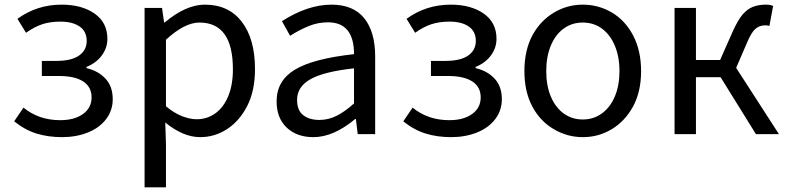

<svg xmlns="http://www.w3.org/2000/svg" viewBox="-20 -577 3386 826"><path d="M41 -55 81 -114Q147 -60 239 -60Q300 -60 337 -86.5Q374 -113 374 -158Q374 -203 338 -226.5Q302 -250 235 -250H160V-315H223Q287 -315 320 -338Q353 -361 353 -401Q353 -442 322.5 -463Q292 -484 240 -484Q195 -484 161 -472.5Q127 -461 92 -436L55 -496Q139 -557 245 -557Q332 -557 387 -518.5Q442 -480 442 -410Q442 -371 418 -338.5Q394 -306 352 -289V-284Q403 -272 434 -238.5Q465 -205 465 -150Q465 -102 436.5 -64.5Q408 -27 358 -7Q308 13 247 13Q187 13 137 -2.5Q87 -18 41 -55Z M602 -543H677L686 -480H688Q780 -557 861 -557Q964 -557 1020.5 -483Q1077 -409 1077 -280Q1077 -187 1044 -122Q1011 -57 957.5 -22Q904 13 841 13Q768 13 691 -50L694 45V229H602ZM982 -279Q982 -480 838 -480Q774 -480 694 -406V-120Q728 -91 762.5 -77.5Q797 -64 826 -64Q871 -64 906.5 -89.5Q942 -115 962 -163.5Q982 -212 982 -279Z M1170 -141Q1170 -230 1249 -277.5Q1328 -325 1503 -344Q1503 -481 1391 -481Q1348 -481 1308.5 -465Q1269 -449 1228 -423L1193 -486Q1304 -557 1406 -557Q1500 -557 1547 -498.5Q1594 -440 1594 -334V0H1519L1511 -65H1508Q1415 13 1328 13Q1257 13 1213.5 -28Q1170 -69 1170 -141ZM1503 -132V-283Q1374 -269 1316 -236.5Q1258 -204 1258 -147Q1258 -102 1284.5 -81.5Q1311 -61 1354 -61Q1392 -61 1427.5 -78.5Q1463 -96 1503 -132Z M1715 -55 1755 -114Q1821 -60 1913 -60Q1974 -60 2011 -86.5Q2048 -113 2048 -158Q2048 -203 2012 -226.5Q1976 -250 1909 -250H1834V-315H1897Q1961 -315 1994 -338Q2027 -361 2027 -401Q2027 -442 1996.5 -463Q1966 -484 1914 -484Q1869 -484 1835 -472.5Q1801 -461 1766 -436L1729 -496Q1813 -557 1919 -557Q2006 -557 2061 -518.5Q2116 -480 2116 -410Q2116 -371 2092 -338.5Q2068 -306 2026 -289V-284Q2077 -272 2108 -238.5Q2139 -205 2139 -150Q2139 -102 2110.5 -64.5Q2082 -27 2032 -7Q1982 13 1921 13Q1861 13 1811 -2.5Q1761 -18 1715 -55Z M2363 -21Q2304 -55 2270 -119Q2236 -183 2236 -271Q2236 -361 2271 -426Q2305 -488 2362.5 -522.5Q2420 -557 2487 -557Q2555 -557 2612.5 -523Q2670 -489 2704 -424Q2738 -359 2738 -271Q2738 -182 2703 -118Q2668 -55 2611.5 -21Q2555 13 2487 13Q2421 13 2363 -21ZM2645 -271Q2645 -333 2625 -380.5Q2605 -428 2569.5 -454Q2534 -480 2487 -480Q2441 -480 2405.5 -454.5Q2370 -429 2350 -381.5Q2330 -334 2330 -271Q2330 -208 2350 -161Q2370 -114 2405.5 -88.5Q2441 -63 2487 -63Q2534 -63 2570 -89.5Q2606 -116 2625.5 -163Q2645 -210 2645 -271Z M2882 -543H2974V-319H3078L3132 -441Q3154 -490 3175 -515Q3195 -538 3219 -547.5Q3243 -557 3274 -557Q3296 -557 3306 -551L3290 -465Q3285 -468 3272 -468Q3247 -468 3229.5 -452.5Q3212 -437 3194 -394L3147 -285L3331 0H3232L3080 -245H2974V0H2882Z"/></svg>

Font: Merged Yaku Han JP
Style: Regular
Weight: 400
Designer: Ryoko NISHIZUKA 西塚涼子 (kana, bopomofo & ideographs); Paul D. Hunt (Latin, Greek & Cyrillic); Sandoll Communications 산돌커뮤니
Foundry: Adobe
Version: Version 2.004